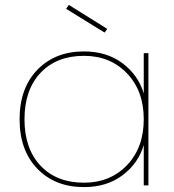

<svg xmlns="http://www.w3.org/2000/svg" viewBox="-20 -757 711 784"><path d="M323 -547Q416 -547 480.5 -498.5Q545 -450 567 -375V-540H586V0H567V-165Q545 -90 480.5 -41.5Q416 7 323 7Q205 7 132.5 -68Q60 -143 60 -270Q60 -397 132.5 -472Q205 -547 323 -547ZM323 -529Q211 -529 145.5 -459.5Q80 -390 80 -270Q80 -150 145.5 -80.5Q211 -11 323 -11Q430 -11 498.5 -82.5Q567 -154 567 -270Q567 -386 498.5 -457.5Q430 -529 323 -529ZM250 -721 261 -737 418 -639 407 -624Z"/></svg>

Font: SVN-Poppins Thin
Style: Regular
Weight: 100
Designer: Ninad Kale (Devanagari), Jonny Pinhorn (Latin)
Foundry: Indian Type Foundry
Version: Version 3.002 2017